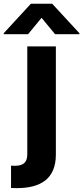

<svg xmlns="http://www.w3.org/2000/svg" viewBox="-84 -791 441 1016"><path d="M60.4 -545.5V24.5C60.4 65.7 43 86.3 -5.7 86.3C-12.1 86.3 -17.8 86.3 -25.6 85.6V203.8C-14.6 204.2 -5.7 204.5 5 204.5C133.5 204.5 211.6 153.4 211.6 27V-545.5ZM64.6 -610.1 136 -696.7 207.4 -610.1H336.3V-615.1L192.1 -771.3H79.5L-64.3 -615.1V-610.1Z"/></svg>

Font: Karasuma Gothic
Style: Bold
Weight: 700
Designer: Rasmus Andersson / Ryoko Nishizuka
Foundry: Genbu
Version: Version 1.00